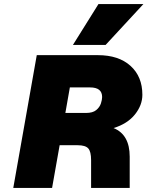

<svg xmlns="http://www.w3.org/2000/svg" viewBox="-20 -920 722 940"><path d="M682 -900 497 -700H337L462 -900ZM360 -209H272L235 0H45L160 -650H459Q561 -650 619 -597.5Q677 -545 677 -456Q677 -405 640.5 -359.5Q604 -314 536 -293Q615 -261 615 -153V0H426V-136Q426 -178 412 -193.5Q398 -209 360 -209ZM421 -492H322L300 -367H401Q434 -367 451 -381Q468 -395 474 -413.5Q480 -432 480 -445Q480 -492 421 -492Z"/></svg>

Font: Overused Grotesk Black
Style: Italic
Weight: 900
Italic angle: -10°
Version: Version 0.003